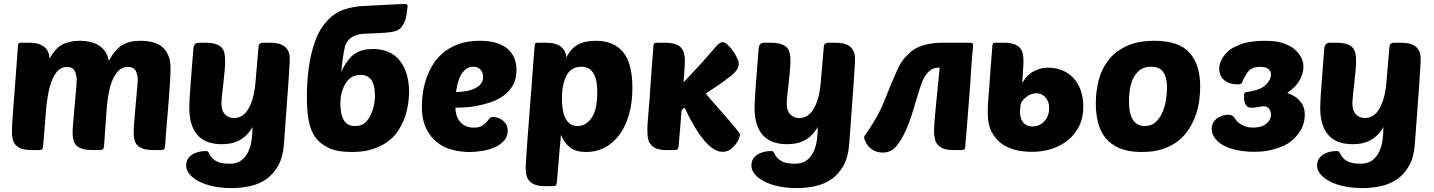

<svg xmlns="http://www.w3.org/2000/svg" viewBox="-20 -769 7347 984"><path d="M214 -180Q211 -134 207 -92.5Q203 -51 201 -20Q200 -8 196 -4Q192 0 179 0H143Q112 0 92.5 -6.5Q73 -13 61.5 -25Q50 -37 45.5 -54.5Q41 -72 41 -95Q41 -110 42.5 -137.5Q44 -165 48 -213.5Q52 -262 57.5 -336.5Q63 -411 71 -521Q72 -543 76 -547Q79 -550 92 -550H131Q161 -550 180 -543Q199 -536 211 -525Q223 -514 228 -499Q233 -484 234 -468Q263 -522 300 -541Q337 -560 387 -560Q414 -560 439 -555Q464 -550 484 -538Q504 -526 518 -506.5Q532 -487 538 -457Q569 -515 606 -537.5Q643 -560 699 -560Q730 -560 758.5 -553.5Q787 -547 808 -531Q829 -515 841.5 -487.5Q854 -460 854 -419Q854 -388 851 -343Q848 -298 844 -245.5Q840 -193 835 -137.5Q830 -82 827 -31Q826 -20 825 -14Q824 -8 821.5 -5Q819 -2 814 -1Q809 0 800 0H768Q736 0 716 -6Q696 -12 685 -23Q674 -34 669.5 -50.5Q665 -67 665 -88Q665 -101 666.5 -125Q668 -149 670.5 -177Q673 -205 675.5 -235Q678 -265 680.5 -290.5Q683 -316 684.5 -335Q686 -354 686 -360Q686 -386 675.5 -406Q665 -426 635 -426Q609 -426 590 -409Q571 -392 558 -362Q545 -332 537 -291Q529 -250 526 -202Q524 -171 521 -131Q518 -91 514 -31Q513 -20 512 -14Q511 -8 508.5 -5Q506 -2 501 -1Q496 0 487 0H455Q423 0 403 -6Q383 -12 372 -23Q361 -34 356.5 -50.5Q352 -67 352 -88Q352 -108 355.5 -146.5Q359 -185 362.5 -226.5Q366 -268 369.5 -305.5Q373 -343 373 -360Q373 -386 362.5 -406Q352 -426 322 -426Q295 -426 276 -406Q257 -386 244.5 -352.5Q232 -319 224.5 -274Q217 -229 214 -180Z M1134 -458Q1134 -435 1131 -403.5Q1128 -372 1124.5 -340.5Q1121 -309 1118 -281.5Q1115 -254 1115 -239Q1115 -201 1133.5 -182.5Q1152 -164 1179 -164Q1226 -164 1254 -213Q1282 -262 1289 -343L1305 -530Q1306 -541 1312.5 -545.5Q1319 -550 1327 -550H1363Q1384 -550 1402.5 -546.5Q1421 -543 1435 -533.5Q1449 -524 1457 -508Q1465 -492 1465 -467Q1465 -457 1463.5 -429.5Q1462 -402 1458.5 -350.5Q1455 -299 1449 -220.5Q1443 -142 1435 -29Q1430 37 1405.5 80.5Q1381 124 1344 149.5Q1307 175 1261 185Q1215 195 1167 195Q1116 195 1073.5 186Q1031 177 1000 161Q969 145 951.5 124Q934 103 934 79Q934 60 942.5 46Q951 32 965 23Q979 14 997.5 9.5Q1016 5 1036 5Q1046 5 1050.5 15Q1055 25 1064.5 37.5Q1074 50 1095 60Q1116 70 1158 70Q1195 70 1218 52Q1241 34 1253.5 6Q1266 -22 1270 -55Q1274 -88 1274 -118Q1258 -90 1238.5 -72.5Q1219 -55 1198 -45.5Q1177 -36 1156 -33Q1135 -30 1116 -30Q1079 -30 1048.5 -40Q1018 -50 996 -72.5Q974 -95 962 -131Q950 -167 950 -218Q950 -237 952 -268.5Q954 -300 957 -339.5Q960 -379 963.5 -425Q967 -471 971 -519Q973 -550 999 -550H1031Q1063 -550 1083 -544Q1103 -538 1114.5 -526.5Q1126 -515 1130 -497.5Q1134 -480 1134 -458Z M2073 -348Q2077 -322 2076.5 -297.5Q2076 -273 2074 -255Q2072 -232 2065 -202.5Q2058 -173 2046 -146Q2045 -145 2045 -144.5Q2045 -144 2044 -143Q2036 -124 2026 -108Q2007 -74 1973 -48Q1940 -21 1893 -6Q1848 10 1784 10Q1706 10 1662 -12Q1616 -35 1594 -69Q1574 -98 1566 -134Q1557 -171 1554.5 -214.5Q1552 -258 1553 -301Q1554 -344 1558 -383.5Q1562 -423 1567 -451Q1578 -513 1598.5 -567.5Q1619 -622 1658 -664Q1697 -705 1743 -720Q1789 -735 1836 -738Q1860 -739 1894.5 -741Q1929 -743 1962.5 -744.5Q1996 -746 2022 -747.5Q2048 -749 2053 -749Q2071 -749 2069 -736Q2067 -716 2062.5 -689Q2058 -662 2044 -639Q2030 -616 2006.5 -609.5Q1983 -603 1950 -601Q1934 -600 1915 -599Q1896 -598 1878 -597.5Q1860 -597 1845 -596Q1830 -595 1822 -593Q1789 -586 1772 -570Q1755 -554 1748 -530Q1742 -506 1737 -470.5Q1732 -435 1729 -401Q1748 -442 1767 -464Q1784 -485 1803 -496Q1838 -518 1890 -518Q1981 -518 2029 -458Q2063 -415 2073 -348ZM1891 -208Q1902 -244 1901.5 -281.5Q1901 -319 1893 -339Q1891 -344 1889.5 -347.5Q1888 -351 1886 -355Q1868 -385 1828 -385Q1793 -385 1771 -366Q1750 -345 1740 -320Q1738 -315 1737 -311.5Q1736 -308 1734 -303Q1734 -303 1733 -302Q1731 -295 1730 -288.5Q1729 -282 1727 -274Q1725 -260 1724.5 -243.5Q1724 -227 1726 -211Q1729 -174 1743 -152Q1760 -123 1800 -123Q1837 -123 1856 -145Q1864 -153 1869.5 -161.5Q1875 -170 1880 -180V-181Q1882 -186 1883.5 -190Q1885 -194 1887 -199Q1888 -201 1889 -203.5Q1890 -206 1891 -208Z M2386 10Q2342 10 2298.5 -1Q2255 -12 2220.5 -39Q2186 -66 2164 -111Q2142 -156 2142 -224Q2142 -249 2146 -284Q2150 -319 2161.5 -356Q2173 -393 2193.5 -429.5Q2214 -466 2247 -495Q2280 -524 2327 -542Q2374 -560 2439 -560Q2491 -560 2527 -548Q2563 -536 2585 -515.5Q2607 -495 2617 -468Q2627 -441 2627 -410Q2627 -364 2608.5 -332Q2590 -300 2560.5 -278.5Q2531 -257 2495 -245Q2459 -233 2424 -226.5Q2389 -220 2359.5 -218.5Q2330 -217 2314 -217Q2314 -198 2319.5 -179.5Q2325 -161 2336 -147Q2347 -133 2365 -124Q2383 -115 2409 -115Q2435 -115 2449.5 -123.5Q2464 -132 2473 -142.5Q2482 -153 2488.5 -161.5Q2495 -170 2506 -170Q2511 -170 2523.5 -167.5Q2536 -165 2549 -157Q2562 -149 2572 -135Q2582 -121 2582 -99Q2582 -70 2564 -49Q2546 -28 2517.5 -15Q2489 -2 2454 4Q2419 10 2386 10ZM2405 -427Q2383 -427 2367.5 -414.5Q2352 -402 2341.5 -383Q2331 -364 2325.5 -341Q2320 -318 2317 -297Q2379 -298 2417.5 -318Q2456 -338 2456 -375Q2456 -395 2443.5 -411Q2431 -427 2405 -427Z M3032 -560Q3126 -560 3173.5 -502Q3221 -444 3221 -319Q3221 -241 3203 -180Q3185 -119 3153 -76.5Q3121 -34 3078 -12Q3035 10 2985 10Q2932 10 2902 -13Q2872 -36 2855 -78Q2852 -42 2850 -23Q2848 -4 2847 7.5Q2846 19 2845.5 28Q2845 37 2843.5 52Q2842 67 2840 93Q2838 119 2834 165Q2833 177 2829 181Q2825 185 2812 185H2776Q2745 185 2725.5 178.5Q2706 172 2694.5 160Q2683 148 2678.5 130.5Q2674 113 2674 90Q2674 80 2677 36Q2680 -8 2684.5 -69.5Q2689 -131 2694.5 -202Q2700 -273 2705 -337.5Q2710 -402 2713.5 -452Q2717 -502 2719 -521Q2720 -543 2724 -547Q2727 -550 2740 -550H2779Q2833 -550 2857.5 -527.5Q2882 -505 2882 -474Q2905 -520 2941.5 -540Q2978 -560 3032 -560ZM2959 -427Q2908 -427 2884 -383Q2860 -339 2860 -263Q2860 -237 2863.5 -212Q2867 -187 2876 -167Q2885 -147 2900.5 -135Q2916 -123 2940 -123Q2983 -123 3012 -165Q3041 -207 3041 -297Q3041 -322 3037.5 -345.5Q3034 -369 3025 -387Q3016 -405 3000 -416Q2984 -427 2959 -427Z M3757 -103Q3773 -82 3773 -78Q3772 -75 3770.5 -70.5Q3769 -66 3767 -58Q3761 -43 3749 -28Q3743 -20 3735.5 -13.5Q3728 -7 3720 -1Q3702 10 3680 9Q3654 8 3628 -12Q3603 -30 3578 -63Q3553 -95 3529 -139Q3518 -157 3508.5 -176.5Q3499 -196 3489 -217Q3484 -214 3480.5 -211Q3477 -208 3473 -206V-204Q3470 -166 3466.5 -120Q3463 -74 3458 -20Q3456 -7 3453 -4Q3449 0 3436 0H3400Q3368 0 3349 -6Q3332 -11 3318 -25Q3313 -31 3308.5 -38Q3304 -45 3302 -54Q3298 -70 3298 -95Q3298 -103 3298 -113Q3298 -123 3299 -137Q3301 -166 3305 -213Q3307 -237 3309.5 -267.5Q3312 -298 3314 -336Q3317 -374 3320 -419.5Q3323 -465 3328 -521Q3328 -542 3333 -547Q3336 -550 3349 -550H3388Q3418 -550 3438 -544Q3459 -538 3469 -526Q3480 -515 3485 -497Q3487 -488 3488.5 -479Q3490 -470 3490 -459Q3490 -451 3489.5 -440Q3489 -429 3488 -414Q3487 -401 3486 -384.5Q3485 -368 3483 -347Q3487 -352 3496.5 -361.5Q3506 -371 3516.5 -382.5Q3527 -394 3538 -406Q3549 -418 3558 -427Q3568 -438 3582.5 -454Q3597 -470 3611 -486Q3625 -502 3636.5 -515.5Q3648 -529 3653 -535Q3653 -535 3655 -537Q3664 -546 3671 -549Q3678 -553 3682 -553Q3693 -555 3707 -541Q3714 -535 3721 -527.5Q3728 -520 3734 -511Q3746 -495 3756 -475Q3761 -465 3763.5 -457.5Q3766 -450 3766 -444Q3769 -415 3725 -379Q3722 -377 3718.5 -374Q3715 -371 3711 -369Q3691 -353 3666.5 -336Q3642 -319 3620 -305Q3615 -301 3609 -297.5Q3603 -294 3597 -290Q3625 -255 3651 -227Q3687 -186 3714 -155Q3740 -125 3757 -103Z M4031 -458Q4031 -435 4028 -403.5Q4025 -372 4021.5 -340.5Q4018 -309 4015 -281.5Q4012 -254 4012 -239Q4012 -201 4030.5 -182.5Q4049 -164 4076 -164Q4123 -164 4151 -213Q4179 -262 4186 -343L4202 -530Q4203 -541 4209.5 -545.5Q4216 -550 4224 -550H4260Q4281 -550 4299.5 -546.5Q4318 -543 4332 -533.5Q4346 -524 4354 -508Q4362 -492 4362 -467Q4362 -457 4360.5 -429.5Q4359 -402 4355.5 -350.5Q4352 -299 4346 -220.5Q4340 -142 4332 -29Q4327 37 4302.5 80.5Q4278 124 4241 149.5Q4204 175 4158 185Q4112 195 4064 195Q4013 195 3970.5 186Q3928 177 3897 161Q3866 145 3848.5 124Q3831 103 3831 79Q3831 60 3839.5 46Q3848 32 3862 23Q3876 14 3894.5 9.5Q3913 5 3933 5Q3943 5 3947.5 15Q3952 25 3961.5 37.5Q3971 50 3992 60Q4013 70 4055 70Q4092 70 4115 52Q4138 34 4150.5 6Q4163 -22 4167 -55Q4171 -88 4171 -118Q4155 -90 4135.5 -72.5Q4116 -55 4095 -45.5Q4074 -36 4053 -33Q4032 -30 4013 -30Q3976 -30 3945.5 -40Q3915 -50 3893 -72.5Q3871 -95 3859 -131Q3847 -167 3847 -218Q3847 -237 3849 -268.5Q3851 -300 3854 -339.5Q3857 -379 3860.5 -425Q3864 -471 3868 -519Q3870 -550 3896 -550H3928Q3960 -550 3980 -544Q4000 -538 4011.5 -526.5Q4023 -515 4027 -497.5Q4031 -480 4031 -458Z M4952 -550Q4957 -550 4962 -548Q4967 -546 4967 -538Q4967 -534 4965.5 -518.5Q4964 -503 4962.5 -483.5Q4961 -464 4959.5 -444.5Q4958 -425 4957 -414Q4956 -399 4955 -378.5Q4954 -358 4952 -332Q4950 -306 4947.5 -274Q4945 -242 4942 -204Q4939 -166 4935.5 -120Q4932 -74 4927 -20Q4927 -7 4922 -4Q4919 0 4905 0H4869Q4838 0 4819 -6Q4802 -11 4788 -25Q4776 -37 4772 -54Q4770 -63 4768.5 -73Q4767 -83 4767 -95Q4767 -103 4767.5 -113Q4768 -123 4769 -137Q4769 -143 4769.5 -149.5Q4770 -156 4771 -164Q4772 -177 4774.5 -204.5Q4777 -232 4780.5 -268Q4784 -304 4788 -344Q4792 -384 4796 -422Q4789 -423 4773 -420.5Q4757 -418 4740 -402Q4730 -392 4722.5 -381.5Q4715 -371 4707.5 -352.5Q4700 -334 4690.5 -304.5Q4681 -275 4667 -227Q4639 -131 4612 -79Q4585 -27 4561 -7Q4549 4 4534 8.5Q4519 13 4504 13Q4489 13 4475 9Q4461 5 4451 -2Q4430 -16 4421 -33Q4412 -50 4410 -57Q4406 -67 4415 -79Q4419 -85 4437.5 -112Q4456 -139 4477 -177Q4497 -213 4512.5 -252.5Q4528 -292 4547 -338Q4562 -373 4578.5 -410.5Q4595 -448 4618 -474Q4630 -487 4644.5 -500.5Q4659 -514 4681.5 -525Q4704 -536 4737 -543Q4770 -550 4818 -550H4857H4952Z M5353 -422Q5391 -422 5424 -408.5Q5457 -395 5481 -369.5Q5505 -344 5518.5 -306.5Q5532 -269 5532 -221Q5532 -166 5511 -123.5Q5490 -81 5454.5 -51.5Q5419 -22 5371.5 -6.5Q5324 9 5271 9Q5222 9 5186.5 0Q5151 -9 5126.5 -24Q5102 -39 5086 -58Q5070 -77 5060 -97Q5046 -128 5043.5 -163Q5041 -198 5043 -224V-225V-232Q5044 -237 5044 -240.5Q5044 -244 5044 -247Q5046 -267 5047.5 -289.5Q5049 -312 5051 -338Q5054 -375 5057 -420.5Q5060 -466 5065 -521Q5065 -542 5070 -547Q5073 -550 5085 -550H5124Q5154 -550 5174 -544Q5193 -538 5205 -526Q5216 -515 5221 -497Q5225 -482 5225 -459Q5225 -451 5225 -440.5Q5225 -430 5223 -415Q5222 -401 5221.5 -383.5Q5221 -366 5219 -344Q5225 -354 5235 -367.5Q5245 -381 5261 -393Q5277 -405 5300 -413.5Q5323 -422 5353 -422ZM5273 -121Q5291 -121 5306.5 -128.5Q5322 -136 5333.5 -149Q5345 -162 5351 -179Q5357 -196 5357 -215Q5357 -248 5338.5 -269.5Q5320 -291 5291 -291Q5276 -291 5262 -285Q5248 -279 5237 -270Q5226 -261 5219 -251.5Q5212 -242 5211 -236Q5210 -229 5209.5 -222Q5209 -215 5208 -207Q5208 -197 5207 -193Q5208 -181 5211 -168Q5214 -155 5221.5 -144.5Q5229 -134 5241 -127.5Q5253 -121 5273 -121Z M5832 10Q5763 10 5717.5 -9.5Q5672 -29 5645 -63Q5618 -97 5607 -142.5Q5596 -188 5596 -240Q5596 -300 5610.5 -357.5Q5625 -415 5660 -460Q5695 -505 5752.5 -532.5Q5810 -560 5896 -560Q6022 -560 6076.5 -498.5Q6131 -437 6131 -326Q6131 -295 6126.5 -257.5Q6122 -220 6109.5 -183Q6097 -146 6075.5 -111Q6054 -76 6021 -49Q5988 -22 5941.5 -6Q5895 10 5832 10ZM5879 -427Q5841 -427 5818.5 -407.5Q5796 -388 5784.5 -360.5Q5773 -333 5769.5 -302.5Q5766 -272 5766 -251Q5766 -185 5787 -154Q5808 -123 5847 -123Q5882 -123 5904.5 -145Q5927 -167 5939.5 -198Q5952 -229 5956.5 -263Q5961 -297 5961 -320Q5961 -370 5942.5 -398.5Q5924 -427 5879 -427Z M6644 -249Q6657 -234 6662.5 -214.5Q6668 -195 6667 -173.5Q6666 -152 6659 -130.5Q6652 -109 6639 -91Q6613 -53 6578.5 -32.5Q6544 -12 6493 0Q6469 6 6438.5 8Q6408 10 6377 8Q6346 6 6317 0Q6288 -6 6266 -16Q6227 -33 6206.5 -61Q6186 -89 6191 -119Q6193 -134 6200 -144.5Q6207 -155 6216.5 -162Q6226 -169 6236.5 -173Q6247 -177 6256 -179Q6274 -183 6284.5 -180Q6295 -177 6301 -172Q6306 -167 6312.5 -156.5Q6319 -146 6332 -137Q6355 -120 6382 -116.5Q6409 -113 6437 -119Q6450 -122 6462 -129.5Q6474 -137 6482 -147.5Q6490 -158 6493 -170Q6496 -182 6492 -195Q6488 -208 6481.5 -214.5Q6475 -221 6467.5 -223Q6460 -225 6452 -224Q6444 -223 6437 -222Q6412 -217 6399 -217Q6380 -216 6372.5 -223Q6365 -230 6361 -239Q6357 -248 6356 -264Q6355 -280 6356 -285Q6357 -295 6364 -296Q6369 -297 6385 -299.5Q6401 -302 6426 -310Q6450 -318 6466 -333Q6482 -348 6490 -368Q6498 -388 6489.5 -404Q6481 -420 6462 -424Q6443 -428 6420 -425Q6397 -422 6382 -408Q6375 -401 6369 -391.5Q6363 -382 6358 -373Q6353 -364 6350 -356.5Q6347 -349 6346 -346Q6342 -337 6329 -337Q6323 -336 6303.5 -338Q6284 -340 6264 -351Q6254 -357 6245.5 -367Q6237 -377 6232.5 -390.5Q6228 -404 6228.5 -420.5Q6229 -437 6237 -456Q6246 -476 6258 -490Q6270 -504 6283.5 -514Q6297 -524 6312 -530.5Q6327 -537 6341 -543Q6353 -548 6377.5 -552.5Q6402 -557 6432 -559Q6462 -561 6493.5 -559Q6525 -557 6552 -549Q6581 -540 6601.5 -526Q6622 -512 6635 -495.5Q6648 -479 6654 -462Q6660 -445 6660 -430Q6661 -400 6647.5 -371.5Q6634 -343 6614 -323Q6606 -315 6597 -308Q6588 -301 6577 -293Q6596 -286 6613 -276Q6630 -266 6644 -249Z M6930 -458Q6930 -435 6927 -403.5Q6924 -372 6920.5 -340.5Q6917 -309 6914 -281.5Q6911 -254 6911 -239Q6911 -201 6929.5 -182.5Q6948 -164 6975 -164Q7022 -164 7050 -213Q7078 -262 7085 -343L7101 -530Q7102 -541 7108.5 -545.5Q7115 -550 7123 -550H7159Q7180 -550 7198.5 -546.5Q7217 -543 7231 -533.5Q7245 -524 7253 -508Q7261 -492 7261 -467Q7261 -457 7259.5 -429.5Q7258 -402 7254.5 -350.5Q7251 -299 7245 -220.5Q7239 -142 7231 -29Q7226 37 7201.5 80.5Q7177 124 7140 149.5Q7103 175 7057 185Q7011 195 6963 195Q6912 195 6869.5 186Q6827 177 6796 161Q6765 145 6747.5 124Q6730 103 6730 79Q6730 60 6738.5 46Q6747 32 6761 23Q6775 14 6793.5 9.5Q6812 5 6832 5Q6842 5 6846.5 15Q6851 25 6860.5 37.5Q6870 50 6891 60Q6912 70 6954 70Q6991 70 7014 52Q7037 34 7049.5 6Q7062 -22 7066 -55Q7070 -88 7070 -118Q7054 -90 7034.5 -72.5Q7015 -55 6994 -45.5Q6973 -36 6952 -33Q6931 -30 6912 -30Q6875 -30 6844.5 -40Q6814 -50 6792 -72.5Q6770 -95 6758 -131Q6746 -167 6746 -218Q6746 -237 6748 -268.5Q6750 -300 6753 -339.5Q6756 -379 6759.5 -425Q6763 -471 6767 -519Q6769 -550 6795 -550H6827Q6859 -550 6879 -544Q6899 -538 6910.5 -526.5Q6922 -515 6926 -497.5Q6930 -480 6930 -458Z"/></svg>

Font: Poetsen One
Style: Regular
Weight: 400
Designer: Pablo Impallari, Rodrigo Fuenzalida
Foundry: Pablo Impallari, Rodrigo Fuenzalida
Version: Version 1.001; ttfautohint (v0.93) -l 8 -r 50 -G 200 -x 14 -